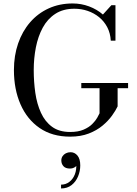

<svg xmlns="http://www.w3.org/2000/svg" viewBox="-20 -780 790 1110"><path d="M450 -300H720.5V-270H660V-165Q649 -141.5 627.5 -111.5Q606 -81.5 572.8 -53.8Q539.5 -26 493 -8Q446.5 10 385.5 10Q281.5 10 209 -40Q136.5 -90 98.5 -177Q60.5 -264 60.5 -375Q60.5 -458.5 84.8 -528.8Q109 -599 154 -651Q199 -703 261.5 -731.5Q324 -760 400 -760Q449.5 -760 495 -743Q540.5 -726 575 -696L624 -750H647.5V-545H620.5Q618 -588.5 600 -622.8Q582 -657 552.8 -680.8Q523.5 -704.5 487 -717Q450.5 -729.5 410 -729.5Q345 -729.5 299.8 -700Q254.5 -670.5 227.2 -620.2Q200 -570 187.5 -506.5Q175 -443 175 -375Q175 -307 184.2 -243Q193.5 -179 216.8 -128Q240 -77 281 -47Q322 -17 385.5 -17Q432 -17 463.2 -30.5Q494.5 -44 513.2 -62.8Q532 -81.5 542 -99.2Q552 -117 555.5 -125V-270H450ZM333 309.5V287.5Q360 287.5 381 271.5Q402 255.5 412.8 227.8Q423.5 200 420.5 165.5H427.5Q428.5 170.5 423.2 177.2Q418 184 408 189.2Q398 194.5 385 194.5Q359 194.5 346.8 180.8Q334.5 167 334.5 147.5Q334.5 134 341.5 123.2Q348.5 112.5 360.8 106.2Q373 100 388 100Q411.5 100 427.8 119.2Q444 138.5 444 176.5Q444 209.5 431.2 240Q418.5 270.5 393.8 290Q369 309.5 333 309.5Z"/></svg>

Font: Bodoni Moda 9pt
Style: Regular
Weight: 400
Designer: Owen Earl
Foundry: indestructible type
Version: Version 2.005